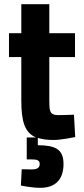

<svg xmlns="http://www.w3.org/2000/svg" viewBox="-20 -659 404 919"><path d="M284 126C284 51 239 37 161 36V1C181 8 207 11 238 11C273 11 340 -3 340 -3L334 -110C334 -110 286 -108 258 -108C216 -108 216 -131 216 -181V-386H339V-500H216V-639H82V-500H23V-386H82V-178C82 -76 99 -23 153 -1H108V104H132C159 104 170 109 170 126C170 143 159 152 132 152C115 152 84 151 84 151L80 229C80 229 130 240 173 240C241 240 284 204 284 126Z"/></svg>

Font: RazerF5
Style: Bold
Weight: 700
Foundry: Razer Inc.
Version: Version 2